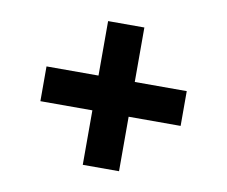

<svg xmlns="http://www.w3.org/2000/svg" viewBox="-57 -666 675 571"><g transform="rotate(10 281.0 -380.0)"><path d="M226 -163V-327.5H69V-432.5H226V-597H335.5V-432.5H492.5V-327.5H335.5V-163Z"/></g></svg>

Font: Encode Sans SmExp SmBold
Style: Regular
Weight: 600
Width: 6
Designer: Multiple Designers
Foundry: Impallari Type
Version: Version 3.002; ttfautohint (v1.8.3) -l 8 -r 50 -G 200 -x 14 